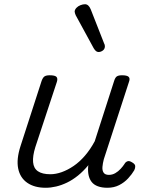

<svg xmlns="http://www.w3.org/2000/svg" viewBox="-20 -871 687 908"><path d="M196 17Q143 17 109 -6.5Q75 -30 66 -74Q57 -118 77 -180L177 -489Q183 -505 191 -510Q199 -515 215 -515Q240 -515 247 -507.5Q254 -500 249 -484L147 -175Q134 -133 136.5 -104Q139 -75 159.5 -61Q180 -47 218 -47Q244 -47 272 -57Q300 -67 328 -86Q356 -105 381.5 -134.5Q407 -164 428 -203L520 -489Q525 -505 533 -510Q541 -515 557 -515Q581 -515 588.5 -507.5Q596 -500 590 -484L471 -118Q466 -99 464.5 -82Q463 -65 470 -54.5Q477 -44 495 -44Q511 -44 525 -52Q539 -60 550.5 -72.5Q562 -85 569 -96Q573 -104 582 -108Q591 -112 605 -103Q619 -95 619.5 -85.5Q620 -76 615 -66Q604 -47 586 -27.5Q568 -8 543.5 4.5Q519 17 488 17Q462 17 443 10Q424 3 413.5 -10.5Q403 -24 399 -42.5Q395 -61 397 -84L398 -90Q374 -61 348.5 -40.5Q323 -20 297 -7.5Q271 5 245.5 11Q220 17 196 17ZM446 -625Q440 -625 434.5 -629Q429 -633 423 -643L338 -799Q336 -804 334.5 -808.5Q333 -813 333 -817Q334 -826 341.5 -834Q349 -842 360.5 -846.5Q372 -851 382 -851Q399 -851 409 -827L473 -664Q475 -661 475.5 -657Q476 -653 476 -650Q475 -638 465.5 -631.5Q456 -625 446 -625Z"/></svg>

Font: Playwrite RO Light
Style: Regular
Weight: 300
Version: Version 1.002